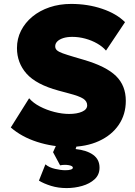

<svg xmlns="http://www.w3.org/2000/svg" viewBox="-20 -734 686 979"><path d="M332.5 15Q248.5 15 169.2 -10.5Q90 -36 35 -84L128.5 -233Q149 -209 183.5 -191Q218 -173 257.5 -163Q297 -153 332.5 -153Q372.5 -153 398.5 -164.5Q424.5 -176 424.5 -197Q424.5 -217.5 404.5 -230.8Q384.5 -244 330.5 -258L278.5 -272Q164.5 -303 115.5 -358.2Q66.5 -413.5 66.5 -489Q66.5 -536.5 87.2 -577.5Q108 -618.5 145.2 -649.2Q182.5 -680 233 -697Q283.5 -714 342.5 -714Q427.5 -714 500.8 -689.2Q574 -664.5 617.5 -621L520.5 -476Q503 -496.5 475.5 -512.2Q448 -528 415 -537Q382 -546 348.5 -546Q322 -546 302.5 -539.8Q283 -533.5 272.2 -522.8Q261.5 -512 261.5 -498Q261.5 -485.5 270.5 -477.5Q279.5 -469.5 300.2 -462Q321 -454.5 356.5 -444L407.5 -429Q521.5 -395.5 571.5 -346.5Q621.5 -297.5 621.5 -220Q621.5 -150.5 585.5 -97.5Q549.5 -44.5 484.5 -14.8Q419.5 15 332.5 15ZM319.5 225Q277 225 240.5 213.8Q204 202.5 178.5 187L211.5 104Q231 120.5 261.2 127.2Q291.5 134 312.5 134Q332 134 341.8 130.5Q351.5 127 351.5 121Q351.5 112 330.8 108.2Q310 104.5 286.5 109L250.5 42L278.5 -20H380.5L365.5 26Q422.5 32 455 55.5Q487.5 79 487.5 121Q487.5 157 462.5 180Q437.5 203 399 214Q360.5 225 319.5 225Z"/></svg>

Font: Geologica Black
Style: Regular
Weight: 900
Designer: Sindre Bremnes, Frode Helland
Foundry: Monokrom Skriftforlag AS
Version: Version 1.010;gftools[0.9.28]